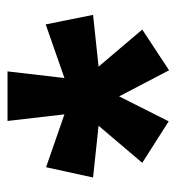

<svg xmlns="http://www.w3.org/2000/svg" viewBox="1 -804 480 523"><g transform="rotate(-90 241.5 -542.0)"><path d="M309 -762H174L192 -607L48 -657L20 -529L161 -514L60 -395L173 -323L241 -458L312 -322L423 -395L322 -514L463 -529L437 -658L291 -607Z"/></g></svg>

Font: Noto Sans Khmer UI Condensed ExtraBold
Style: Regular
Weight: 800
Width: 3
Designer: Danh Hong and the Monotype Design Team
Foundry: Monotype Imaging Inc.
Version: Version 2.002